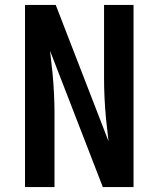

<svg xmlns="http://www.w3.org/2000/svg" viewBox="-20 -755 640 775"><path d="M81 0V-735H205L418 -185L408 -275Q404 -317 402 -358.5Q400 -400 400 -441V-735H519V0H395L182 -550L192 -460Q196 -418 198 -376.5Q200 -335 200 -294V0Z"/></svg>

Font: Zed Sans Extended
Style: Bold
Weight: 700
Width: 7
Designer: Belleve Invis
Foundry: Belleve Invis
Version: Version 1.0.0; ttfautohint (v1.8.4)